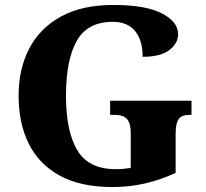

<svg xmlns="http://www.w3.org/2000/svg" viewBox="-20 -744 832 774"><path d="M433 10Q305 10 221 -36Q137 -82 96 -164.5Q55 -247 55 -358Q55 -466 98 -548.5Q141 -631 226 -677.5Q311 -724 437 -724Q567 -724 632.5 -690Q698 -656 698 -606Q698 -570 663 -542.5Q628 -515 555 -515Q555 -582 524.5 -619Q494 -656 435 -656Q332 -656 289 -578.5Q246 -501 246 -358Q246 -215 291.5 -138.5Q337 -62 447 -62Q476 -62 507 -67V-209Q507 -247 492 -264Q477 -281 441 -281H424V-338H752V-281H744Q712 -281 700 -263.5Q688 -246 688 -205V-47Q627 -19 564.5 -4.5Q502 10 433 10Z"/></svg>

Font: Noto Serif Devanagari ExtraBold
Style: Regular
Weight: 800
Designer: Universal Thirst, Indian Type Foundry and the Monotype Design Team
Foundry: Monotype Imaging Inc.
Version: Version 2.004; ttfautohint (v1.8.4.7-5d5b)